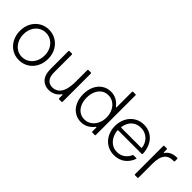

<svg xmlns="http://www.w3.org/2000/svg" viewBox="100 -1648 2542 2542"><g transform="rotate(45 1371.0 -376.5)"><path d="M48 -277Q48 -357 82 -421Q116 -485 176 -522Q236 -559 311 -559Q386 -559 446.5 -522Q507 -485 541.5 -421Q576 -357 576 -277Q576 -196 542 -130.5Q508 -65 447.5 -27.5Q387 10 311 10Q236 10 176 -27Q116 -64 82 -129.5Q48 -195 48 -277ZM511 -277Q511 -340 485 -391Q459 -442 413.5 -471.5Q368 -501 311 -501Q255 -501 209.5 -472Q164 -443 138.5 -391.5Q113 -340 113 -277Q113 -212 139 -159.5Q165 -107 210 -77.5Q255 -48 311 -48Q367 -48 413 -78Q459 -108 485 -160Q511 -212 511 -277Z M719 -74Q692 -121 692 -212V-539Q692 -549 702 -549H747Q757 -549 757 -539V-209Q757 -138 781 -99Q813 -48 881 -48Q912 -48 939 -59.5Q966 -71 986 -93Q1017 -127 1032 -185Q1047 -243 1047 -332V-539Q1047 -549 1057 -549H1102Q1112 -549 1112 -539V-10Q1112 0 1102 0H1057Q1047 0 1047 -10V-71Q1047 -79 1042 -79Q1040 -79 1035 -74Q1003 -31 962 -10.5Q921 10 867 10Q819 10 780.5 -12Q742 -34 719 -74Z M1233 -274Q1233 -357 1263 -421.5Q1293 -486 1347.5 -522.5Q1402 -559 1473 -559Q1582 -559 1657 -464Q1662 -459 1664 -459Q1669 -459 1669 -467V-753Q1669 -763 1679 -763H1724Q1734 -763 1734 -753V-10Q1734 0 1724 0H1679Q1669 0 1669 -10V-82Q1669 -90 1664 -90Q1660 -90 1657 -86Q1621 -40 1574.5 -15Q1528 10 1473 10Q1403 10 1348 -26.5Q1293 -63 1263 -127.5Q1233 -192 1233 -274ZM1671 -274Q1671 -338 1646 -390Q1621 -442 1577.5 -471.5Q1534 -501 1479 -501Q1424 -501 1383 -471.5Q1342 -442 1320 -390.5Q1298 -339 1298 -274Q1298 -210 1320 -158.5Q1342 -107 1383 -77.5Q1424 -48 1479 -48Q1534 -48 1577.5 -77.5Q1621 -107 1646 -158.5Q1671 -210 1671 -274Z M1828 -274Q1828 -351 1860 -416Q1892 -481 1951.5 -520Q2011 -559 2089 -559Q2163 -559 2219.5 -525.5Q2276 -492 2309 -433Q2342 -374 2349 -297Q2350 -289 2350 -273Q2350 -263 2340 -263H1902Q1897 -263 1894.5 -260Q1892 -257 1893 -253Q1896 -221 1908 -187Q1931 -122 1979 -85Q2027 -48 2090 -48Q2153 -48 2198.5 -80.5Q2244 -113 2266 -165Q2269 -173 2277 -173H2326Q2331 -173 2334 -170.5Q2337 -168 2335 -164Q2308 -86 2245 -38Q2182 10 2090 10Q2015 10 1955 -27Q1895 -64 1861.5 -129Q1828 -194 1828 -274ZM2276 -316Q2281 -316 2283.5 -319Q2286 -322 2285 -327Q2280 -359 2269 -384Q2245 -439 2197.5 -470Q2150 -501 2090 -501Q2030 -501 1984.5 -471.5Q1939 -442 1916 -388Q1902 -355 1898 -327V-324Q1898 -316 1907 -316Z M2478 0Q2468 0 2468 -10V-539Q2468 -549 2478 -549H2523Q2533 -549 2533 -539V-488Q2533 -480 2538 -480Q2540 -480 2545 -485Q2573 -524 2613.5 -541.5Q2654 -559 2710 -559Q2720 -559 2720 -549V-505Q2720 -495 2710 -495H2695Q2616 -495 2578 -447Q2554 -417 2543.5 -374Q2533 -331 2533 -268V-10Q2533 0 2523 0Z"/></g></svg>

Font: Open Sauce Two Light
Style: Regular
Weight: 300
Designer: Alfredo Marco Pradil
Foundry: Creative Sauce Fz LLC
Version: Version 1.477